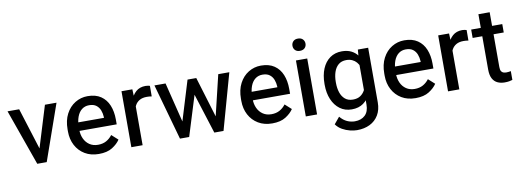

<svg xmlns="http://www.w3.org/2000/svg" viewBox="-68 -1152 4853 1785"><g transform="rotate(-10 2358.0 -259.0)"><path d="M366.2 -528.3H475.6L290 0H219.7L231 -88.4ZM261.7 -86.9 270.5 0H200.7L13.2 -528.3H123Z M782.2 9.8Q706.1 9.8 650.4 -23.7Q594.7 -57.1 564.2 -115Q533.7 -172.9 533.7 -245.6V-266.1Q533.7 -350.1 565.7 -411.1Q597.7 -472.2 651.6 -505.1Q705.6 -538.1 769.5 -538.1Q845.7 -538.1 894.8 -504.6Q943.8 -471.2 967.8 -412.8Q991.7 -354.5 991.7 -279.3V-232.9H589.8V-313H885.7V-321.3Q884.3 -354.5 872.8 -384.5Q861.3 -414.6 836.4 -433.6Q811.5 -452.6 769 -452.6Q729.5 -452.6 700.4 -430.2Q671.4 -407.7 655.8 -366Q640.1 -324.2 640.1 -266.1V-245.6Q640.1 -198.2 657.7 -159.7Q675.3 -121.1 708.7 -98.4Q742.2 -75.7 788.6 -75.7Q833.5 -75.7 866.5 -93.8Q899.4 -111.8 923.8 -144L983.4 -90.3Q958.5 -52.2 909.7 -21.2Q860.8 9.8 782.2 9.8Z M1195.3 0H1088.9V-528.3H1191.4L1195.3 -435.1ZM1357.4 -432.1Q1345.7 -434.1 1334.5 -435.1Q1323.2 -436 1311 -436Q1270 -436 1242.4 -420.2Q1214.8 -404.3 1200.2 -376.2Q1185.5 -348.1 1182.6 -310.5L1155.8 -303.2Q1155.8 -368.7 1173.1 -421.9Q1190.4 -475.1 1226.1 -506.6Q1261.7 -538.1 1316.9 -538.1Q1326.7 -538.1 1339.4 -536.1Q1352.1 -534.2 1357.9 -531.2Z M1712.4 -528.3H1781.2L1765.1 -419.9L1634.8 0H1571.8L1584 -107.9ZM1609.9 -104.5 1617.2 0H1547.9L1399.9 -528.3H1504.9ZM2002.4 -528.3H2106.9L1959 0H1890.1L1901.9 -108.9ZM1920.9 -113.3 1935.5 0H1872.1L1738.8 -420.4L1723.1 -528.3H1794.9Z M2418.9 9.8Q2342.8 9.8 2287.1 -23.7Q2231.4 -57.1 2200.9 -115Q2170.4 -172.9 2170.4 -245.6V-266.1Q2170.4 -350.1 2202.4 -411.1Q2234.4 -472.2 2288.3 -505.1Q2342.3 -538.1 2406.2 -538.1Q2482.4 -538.1 2531.5 -504.6Q2580.6 -471.2 2604.5 -412.8Q2628.4 -354.5 2628.4 -279.3V-232.9H2226.6V-313H2522.5V-321.3Q2521 -354.5 2509.5 -384.5Q2498 -414.6 2473.1 -433.6Q2448.2 -452.6 2405.8 -452.6Q2366.2 -452.6 2337.2 -430.2Q2308.1 -407.7 2292.5 -366Q2276.9 -324.2 2276.9 -266.1V-245.6Q2276.9 -198.2 2294.4 -159.7Q2312 -121.1 2345.5 -98.4Q2378.9 -75.7 2425.3 -75.7Q2470.2 -75.7 2503.2 -93.8Q2536.1 -111.8 2560.5 -144L2620.1 -90.3Q2595.2 -52.2 2546.4 -21.2Q2497.6 9.8 2418.9 9.8Z M2788.6 -725.6Q2818.4 -725.6 2834.5 -708.7Q2850.6 -691.9 2850.6 -667.5Q2850.6 -643.1 2834.5 -626.5Q2818.4 -609.9 2788.6 -609.9Q2759.3 -609.9 2743.4 -626.5Q2727.5 -643.1 2727.5 -667.5Q2727.5 -691.9 2743.4 -708.7Q2759.3 -725.6 2788.6 -725.6ZM2842.3 0H2735.8V-528.3H2842.3Z M3184.1 208.5Q3155.3 208.5 3118.4 199.7Q3081.5 190.9 3046.4 171.4Q3011.2 151.9 2987.8 119.1L3040 56.2Q3070.3 92.3 3105.7 108.2Q3141.1 124 3177.2 124Q3238.8 124 3274.7 89.6Q3310.5 55.2 3310.5 -10.3V-410.2L3320.3 -528.3H3417.5V-13.2Q3417.5 57.1 3387.7 106.9Q3357.9 156.7 3305.4 182.6Q3252.9 208.5 3184.1 208.5ZM3168.9 9.8Q3105 9.8 3057.9 -25.1Q3010.7 -60.1 2985.1 -120.6Q2959.5 -181.2 2959.5 -258.3V-268.6Q2959.5 -349.1 2984.9 -409.9Q3010.3 -470.7 3057.6 -504.4Q3105 -538.1 3169.9 -538.1Q3220.7 -538.1 3257.6 -520Q3294.4 -502 3319.6 -468.3Q3344.7 -434.6 3359.4 -387.5Q3374 -340.3 3380.4 -282.2V-243.2Q3372.6 -167.5 3347.9 -110.6Q3323.2 -53.7 3279.3 -22Q3235.4 9.8 3168.9 9.8ZM3195.8 -78.1Q3238.3 -78.1 3265.6 -96.4Q3293 -114.7 3309.1 -145Q3325.2 -175.3 3332.5 -212.4V-312.5Q3328.1 -340.8 3318.6 -365.7Q3309.1 -390.6 3292.5 -409.7Q3275.9 -428.7 3252.2 -439.7Q3228.5 -450.7 3196.8 -450.7Q3150.9 -450.7 3122.1 -426Q3093.3 -401.4 3079.6 -359.9Q3065.9 -318.4 3065.9 -268.6V-258.3Q3065.9 -208.5 3079.3 -167.7Q3092.8 -127 3121.6 -102.5Q3150.4 -78.1 3195.8 -78.1Z M3772 9.8Q3695.8 9.8 3640.1 -23.7Q3584.5 -57.1 3554 -115Q3523.4 -172.9 3523.4 -245.6V-266.1Q3523.4 -350.1 3555.4 -411.1Q3587.4 -472.2 3641.4 -505.1Q3695.3 -538.1 3759.3 -538.1Q3835.4 -538.1 3884.5 -504.6Q3933.6 -471.2 3957.5 -412.8Q3981.4 -354.5 3981.4 -279.3V-232.9H3579.6V-313H3875.5V-321.3Q3874 -354.5 3862.5 -384.5Q3851.1 -414.6 3826.2 -433.6Q3801.3 -452.6 3758.8 -452.6Q3719.2 -452.6 3690.2 -430.2Q3661.1 -407.7 3645.5 -366Q3629.9 -324.2 3629.9 -266.1V-245.6Q3629.9 -198.2 3647.5 -159.7Q3665 -121.1 3698.5 -98.4Q3731.9 -75.7 3778.3 -75.7Q3823.2 -75.7 3856.2 -93.8Q3889.2 -111.8 3913.6 -144L3973.1 -90.3Q3948.2 -52.2 3899.4 -21.2Q3850.6 9.8 3772 9.8Z M4185.1 0H4078.6V-528.3H4181.2L4185.1 -435.1ZM4347.2 -432.1Q4335.4 -434.1 4324.2 -435.1Q4313 -436 4300.8 -436Q4259.8 -436 4232.2 -420.2Q4204.6 -404.3 4189.9 -376.2Q4175.3 -348.1 4172.4 -310.5L4145.5 -303.2Q4145.5 -368.7 4162.8 -421.9Q4180.2 -475.1 4215.8 -506.6Q4251.5 -538.1 4306.6 -538.1Q4316.4 -538.1 4329.1 -536.1Q4341.8 -534.2 4347.7 -531.2Z M4683.6 -449.2H4390.1V-528.3H4683.6ZM4587.4 -657.2V-140.1Q4587.4 -114.3 4595 -101.1Q4602.5 -87.9 4615.5 -83.5Q4628.4 -79.1 4644 -79.1Q4655.8 -79.1 4667.7 -80.8Q4679.7 -82.5 4686 -84V-1Q4672.9 3.4 4654.8 6.6Q4636.7 9.8 4611.8 9.8Q4574.7 9.8 4544.9 -4.2Q4515.1 -18.1 4498 -50Q4481 -82 4481 -135.7V-657.2Z"/></g></svg>

Font: Heebo Medium
Style: Regular
Weight: 500
Designer: Oded Ezer
Foundry: Ezer Type House
Version: Version 3.100